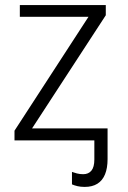

<svg xmlns="http://www.w3.org/2000/svg" viewBox="-20 -552 503 755"><path d="M396 -532V-492L106 -47H403V74Q403 109 393 133.5Q383 158 363 170.5Q343 183 313 183Q297 183 284.5 180Q272 177 263 173V124Q271 127 282.5 130Q294 133 307 133Q328 133 339.5 119Q351 105 351 75V0H37V-38L328 -486H58V-532Z"/></svg>

Font: Noto Sans Display Light
Style: Regular
Weight: 300
Designer: Monotype Design Team
Foundry: Monotype Imaging Inc.
Version: Version 2.003